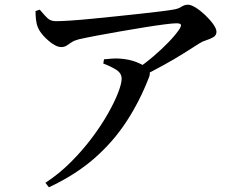

<svg xmlns="http://www.w3.org/2000/svg" viewBox="-20 -748 1040 816"><path d="M555 -450Q595 -477 632 -508.5Q669 -540 698.5 -571Q728 -602 743 -625Q752 -640 748 -644.5Q744 -649 729 -649Q716 -649 680 -644.5Q644 -640 595 -632Q546 -624 493.5 -615Q441 -606 393.5 -597Q346 -588 315 -581Q296 -576 284.5 -568.5Q273 -561 263.5 -554.5Q254 -548 240 -548Q224 -548 204 -561.5Q184 -575 166 -594.5Q148 -614 141 -632Q135 -646 133 -664Q131 -682 131 -701L149 -707Q168 -684 181.5 -671Q195 -658 218 -658Q238 -658 277.5 -660.5Q317 -663 367.5 -668Q418 -673 472 -678.5Q526 -684 575.5 -689.5Q625 -695 662 -699.5Q699 -704 715 -707Q737 -710 750.5 -719Q764 -728 779 -728Q792 -728 812 -715.5Q832 -703 852 -684Q872 -665 886 -645.5Q900 -626 900 -613Q900 -598 886.5 -590Q873 -582 856.5 -577Q840 -572 828 -564Q803 -548 762.5 -522.5Q722 -497 673 -470Q624 -443 573 -418ZM173 29Q231 -9 281 -59Q331 -109 371 -162.5Q411 -216 439 -265.5Q467 -315 482 -354Q497 -393 497 -413Q497 -437 474 -451.5Q451 -466 419 -478L422 -496Q441 -498 457 -499Q473 -500 489 -499Q530 -496 560 -484Q590 -472 602 -461Q612 -452 615.5 -443Q619 -434 613 -419Q574 -318 517.5 -231.5Q461 -145 381 -75Q301 -5 188 48Z"/></svg>

Font: Noto Serif JP ExtraLight SemiBold
Style: Regular
Weight: 600
Version: Version 2.003-H1;hotconv 1.1.1;makeotfexe 2.6.0